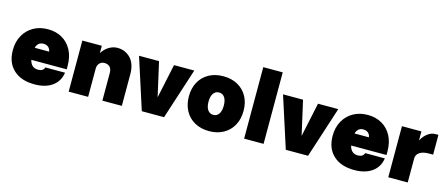

<svg xmlns="http://www.w3.org/2000/svg" viewBox="-47 -1249 4242 1816"><g transform="rotate(15 2074.5 -341.0)"><path d="M30 -243Q30 -325 64.5 -387.2Q99 -449.5 160.2 -484.5Q221.5 -519.5 302.5 -519.5Q380.5 -519.5 440.8 -485Q501 -450.5 535.2 -386.2Q569.5 -322 569.5 -232.5V-199H223Q240 -125 308 -125Q358 -125 370 -164H562.5Q550 -78 483.8 -30.2Q417.5 17.5 310 17.5Q179 17.5 104.5 -51.8Q30 -121 30 -243ZM295.5 -376Q241 -376 224.5 -317.5H365Q362 -344.5 343.2 -360.2Q324.5 -376 295.5 -376Z M972 -269.5Q972 -311 952.2 -330.2Q932.5 -349.5 899.5 -349.5Q870.5 -349.5 851.5 -329.2Q832.5 -309 832.5 -276.5V0H642V-500H832.5V-428Q860 -472 900 -495.8Q940 -519.5 981 -519.5Q1060 -519.5 1111.2 -465.2Q1162.5 -411 1162.5 -309.5V0H972Z M1197 -500H1393L1468.5 -166L1539.5 -500H1738L1576 0H1358Z M1751.5 -252Q1751.5 -332.5 1785 -392.8Q1818.5 -453 1878.8 -486.2Q1939 -519.5 2019.5 -519.5Q2099.5 -519.5 2159.8 -486.2Q2220 -453 2253.5 -392.8Q2287 -332.5 2287 -252Q2287 -171 2253.5 -110.2Q2220 -49.5 2159.8 -16Q2099.5 17.5 2019.5 17.5Q1939 17.5 1878.8 -16Q1818.5 -49.5 1785 -110.2Q1751.5 -171 1751.5 -252ZM2093.5 -252Q2093.5 -303.5 2073.8 -332Q2054 -360.5 2019.5 -360.5Q1984.5 -360.5 1964.2 -332Q1944 -303.5 1944 -252Q1944 -199 1964.2 -170.2Q1984.5 -141.5 2019.5 -141.5Q2054 -141.5 2073.8 -170.2Q2093.5 -199 2093.5 -252Z M2360 -700H2550.5V0H2360Z M2607 -500H2803L2878.5 -166L2949.5 -500H3148L2986 0H2768Z M3161.5 -243Q3161.5 -325 3196 -387.2Q3230.5 -449.5 3291.8 -484.5Q3353 -519.5 3434 -519.5Q3512 -519.5 3572.2 -485Q3632.5 -450.5 3666.8 -386.2Q3701 -322 3701 -232.5V-199H3354.5Q3371.5 -125 3439.5 -125Q3489.5 -125 3501.5 -164H3694Q3681.5 -78 3615.2 -30.2Q3549 17.5 3441.5 17.5Q3310.5 17.5 3236 -51.8Q3161.5 -121 3161.5 -243ZM3427 -376Q3372.5 -376 3356 -317.5H3496.5Q3493.5 -344.5 3474.8 -360.2Q3456 -376 3427 -376Z M3771.5 -500H3962V-412Q3987.5 -459 4023.2 -484.5Q4059 -510 4095.5 -510H4126V-316.5H4087Q4025.5 -316.5 3993.8 -294.2Q3962 -272 3962 -236.5V0H3771.5Z"/></g></svg>

Font: Overused Grotesk Black
Style: Regular
Weight: 900
Version: Version 0.004